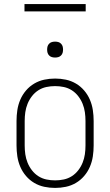

<svg xmlns="http://www.w3.org/2000/svg" viewBox="-20 -913 540 941"><path d="M250 8Q223 8 197 2.5Q171 -3 148 -16.5Q125 -30 107.5 -50.5Q90 -71 79.5 -95.5Q69 -120 65 -146.5Q61 -173 61 -200V-320Q61 -347 65 -373.5Q69 -400 79.5 -424.5Q90 -449 107.5 -469.5Q125 -490 148 -503.5Q171 -517 197 -522.5Q223 -528 250 -528Q277 -528 303 -522.5Q329 -517 352 -503.5Q375 -490 392.5 -469.5Q410 -449 420.5 -424.5Q431 -400 435 -373.5Q439 -347 439 -320V-200Q439 -173 435 -146.5Q431 -120 420.5 -95.5Q410 -71 392.5 -50.5Q375 -30 352 -16.5Q329 -3 303 2.5Q277 8 250 8ZM250 -29Q272 -29 293 -33.5Q314 -38 332 -49.5Q350 -61 363.5 -78.5Q377 -96 385 -116Q393 -136 396 -157Q399 -178 399 -200V-320Q399 -342 396 -363Q393 -384 385 -404Q377 -424 363.5 -441.5Q350 -459 332 -470.5Q314 -482 293 -486.5Q272 -491 250 -491Q228 -491 207 -486.5Q186 -482 168 -470.5Q150 -459 136.5 -441.5Q123 -424 115 -404Q107 -384 104 -363Q101 -342 101 -320V-200Q101 -178 104 -157Q107 -136 115 -116Q123 -96 136.5 -78.5Q150 -61 168 -49.5Q186 -38 207 -33.5Q228 -29 250 -29ZM250 -631Q242 -631 234.5 -633Q227 -635 221 -641Q215 -647 213 -654.5Q211 -662 211 -670Q211 -678 213 -685.5Q215 -693 221 -699Q227 -705 234.5 -707Q242 -709 250 -709Q258 -709 265.5 -707Q273 -705 279 -699Q285 -693 287 -685.5Q289 -678 289 -670Q289 -662 287 -654.5Q285 -647 279 -641Q273 -635 265.5 -633Q258 -631 250 -631ZM400 -857H100V-893H400Z"/></svg>

Font: Iosevka Extralight
Style: Regular
Weight: 200
Monospace: yes
Designer: Belleve Invis
Foundry: Belleve Invis
Version: Version 32.0.1; ttfautohint (v1.8.4)